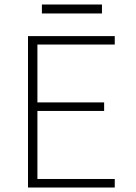

<svg xmlns="http://www.w3.org/2000/svg" viewBox="-20 -837 605 857"><path d="M105 0V-675.8H492.2V-638.2H147V-379.9H444.8V-341.8H147V-38.1H492.2V0ZM167 -776.9V-816.9H435.1V-776.9Z"/></svg>

Font: Clear Sans Thin
Style: Regular
Weight: 250
Foundry: Intel Corporation
Version: Version 1.00